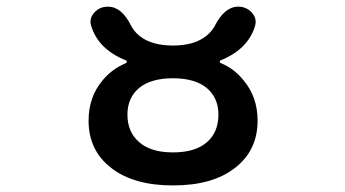

<svg xmlns="http://www.w3.org/2000/svg" viewBox="-20 -568 1040 579"><path d="M315.4 -61.5Q247.1 -114.3 247.1 -204.1Q247.1 -274.4 288.1 -324.2Q317.4 -360.4 360.4 -377.9Q362.3 -378.9 362.3 -381.8Q362.3 -384.8 360.4 -385.7Q276.4 -418.9 254.9 -490.2Q252.9 -496.1 252.9 -502.9Q252.9 -517.6 264.6 -530.3Q280.3 -547.9 305.7 -547.9Q346.7 -547.9 375 -491.2Q383.8 -473.6 400.4 -460Q436.5 -430.7 501.5 -430.7Q566.4 -430.7 602.5 -460Q619.1 -473.6 627.9 -490.2Q657.2 -547.9 698.2 -547.9Q722.7 -547.9 739.3 -530.3Q751 -517.6 751 -502Q751 -496.1 749 -489.3Q727.5 -418.9 644.5 -385.7Q642.6 -384.8 642.6 -381.8Q642.6 -378.9 645.5 -377.9Q686.5 -361.3 715.8 -324.2Q756.8 -274.4 756.8 -204.1Q756.8 -114.3 688.5 -61.5Q621.1 -8.8 502 -8.8Q382.8 -8.8 315.4 -61.5ZM399.4 -302.7Q364.3 -272.5 364.3 -222.7Q364.3 -169.9 399.4 -139.6Q434.6 -108.4 501.5 -108.4Q568.4 -108.4 603.5 -138.7Q638.7 -168.9 638.7 -222.7Q638.7 -272.5 603.5 -302.7Q567.4 -332 501.5 -332Q435.5 -332 399.4 -302.7Z"/></svg>

Font: Rounded-X Mgen+ 1m medium
Style: Regular
Weight: 500
Designer: [Source Han Sans]
Ryoko NISHIZUKA  (kana & ideographs); Paul D. Hunt (Latin, Greek & Cyrillic); Wenlong ZHANG  (bopomofo
Version: Version 1.059.20150602